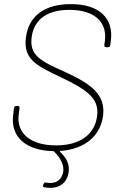

<svg xmlns="http://www.w3.org/2000/svg" viewBox="-20 -728 600 935"><path d="M482 -165C494 -266 427 -318 298 -377C180 -430 123 -456 134 -546C145 -634 211 -680 318 -680C442 -680 502 -619 491 -530L488 -508C487 -502 491 -498 497 -498H506C512 -498 517 -502 517 -508L520 -532C533 -638 465 -708 325 -708C198 -708 119 -651 106 -544C93 -439 158 -408 276 -352C413 -287 463 -245 453 -163C442 -75 372 -20 253 -20C127 -20 60 -80 71 -169L75 -202C76 -208 73 -212 67 -212H59C53 -212 49 -208 48 -202L44 -167C31 -63 104 5 239 8C241 8 242 8 243 10C274 40 298 80 285 120C273 159 238 168 204 161C198 160 193 163 192 169L190 172C188 179 189 183 196 184C238 193 292 184 310 129C322 91 316 51 273 12C270 9 272 7 275 7C397 -2 470 -70 482 -165Z"/></svg>

Font: Barlow Thin
Style: Italic
Weight: 250
Italic angle: -7°
Designer: Jeremy Tribby
Foundry: Tribby Type
Version: Version 1.422;hotconv 1.0.109;makeotfexe 2.5.65596